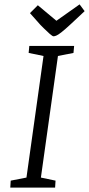

<svg xmlns="http://www.w3.org/2000/svg" viewBox="-20 -858 407 878"><path d="M27 0 29 -32 101 -46 179 -602 111 -616 114 -648H319L316 -616L245 -602L167 -46L234 -32L232 0ZM225 -692Q220 -692 207 -703.5Q194 -715 181.5 -727.5Q169 -740 165 -744L117 -798L153 -834L238 -763L344 -838L367 -807L305 -749Q277 -723 261 -710.5Q245 -698 237 -695Q229 -692 225 -692Z"/></svg>

Font: Faustina Light Light
Style: Italic
Weight: 300
Italic angle: -8°
Version: Version 1.200